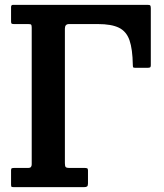

<svg xmlns="http://www.w3.org/2000/svg" viewBox="-20 -770 676 790"><path d="M96 -671H37.5Q30.5 -671 28 -672.8Q25.5 -674.5 25.5 -682V-740.5Q25.5 -750 33 -750H588.5Q596.5 -750 598.5 -747Q600.5 -744 600.5 -735.5V-501Q600.5 -494 597 -492.5Q593.5 -491 586.5 -491H536.5Q529 -491 527.8 -493.5Q526.5 -496 526.5 -503Q525.5 -568 512.8 -604.5Q500 -641 469.2 -656Q438.5 -671 383 -671H264Q247 -671 247 -652.5V-99Q247 -87 250 -83Q253 -79 266 -79H328Q335 -79 338.5 -77.5Q342 -76 342 -69V-15Q342 -5.5 338.2 -2.8Q334.5 0 325.5 0H38Q30.5 0 28 -1.2Q25.5 -2.5 25.5 -10V-70Q25.5 -76.5 29 -77.8Q32.5 -79 39 -79H97Q110.5 -79 110.5 -94V-656Q110.5 -666 108.2 -668.5Q106 -671 96 -671Z"/></svg>

Font: Besley* Narrow Semi
Style: Regular
Weight: 600
Width: 4
Designer: Owen Earl
Foundry: indestructible type*
Version: Version 3.000; ttfautohint (v1.8.3)